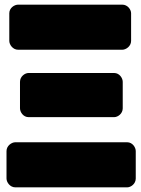

<svg xmlns="http://www.w3.org/2000/svg" viewBox="-20 -768 606 826"><path d="M46 -156C30 -156 8 -141 8 -118V0C8 16 23 38 46 38H527C543 38 564 23 564 0V-118C564 -134 550 -156 527 -156ZM103 -454C87 -454 66 -439 66 -416V-302C66 -286 80 -264 103 -264H471C487 -264 508 -279 508 -302V-416C508 -432 494 -454 471 -454ZM58 -748C42 -748 20 -734 20 -711V-592C20 -576 35 -554 58 -554H506C522 -554 544 -569 544 -592V-711C544 -727 529 -748 506 -748Z"/></svg>

Font: Asimov Print
Style: E
Weight: 500
Designer: Google
Version: Version 2.000980; 2014